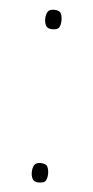

<svg xmlns="http://www.w3.org/2000/svg" viewBox="-45 -572 296 609"><g transform="rotate(5 103.0 -267.0)"><path d="M102 -480Q87 -480 82 -489Q77 -498 77 -511Q77 -523 82 -532.5Q87 -542 102 -542Q120 -542 124.5 -532.5Q129 -523 129 -511Q129 -498 124.5 -489Q120 -480 102 -480ZM102 8Q87 8 82 -1Q77 -10 77 -23Q77 -35 82 -44.5Q87 -54 102 -54Q120 -54 124.5 -44.5Q129 -35 129 -23Q129 -10 124.5 -1Q120 8 102 8Z"/></g></svg>

Font: Noto Sans Tamil Thin
Style: Regular
Weight: 100
Designer: Jelle Bosma - Monotype Design Team
Foundry: Monotype Imaging Inc.
Version: Version 2.004; ttfautohint (v1.8.4.7-5d5b)